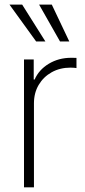

<svg xmlns="http://www.w3.org/2000/svg" viewBox="-20 -800 365 820"><path d="M82.5 0V-545.9H124V-460.4H127.9Q146 -502 188.2 -527.6Q230.5 -553.2 284.2 -553.2Q290 -553.2 295.7 -553Q301.3 -552.7 306.6 -552.7V-509.3Q303.7 -509.8 296.9 -510.5Q290 -511.2 281.7 -511.2Q236.3 -511.2 200.9 -491.5Q165.5 -471.7 145.3 -437.5Q125 -403.3 125 -358.9V0ZM134.3 -623 20.5 -780.3H74.7L173.8 -623ZM236.3 -623 147 -780.3H201.2L275.9 -623Z"/></svg>

Font: Inter Tight ExtraLight
Style: Regular
Weight: 250
Designer: Rasmus Andersson
Foundry: rsms
Version: Version 3.004